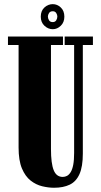

<svg xmlns="http://www.w3.org/2000/svg" viewBox="-20 -872 474 904"><path d="M234.5 12Q208 12 178.8 5Q149.5 -2 124.2 -21.8Q99 -41.5 83.2 -79Q67.5 -116.5 67.5 -177.5V-660H17.5V-700H276.5V-660H220V-170Q220 -102.5 232.8 -70.8Q245.5 -39 275.5 -39Q286 -39 295.5 -44Q305 -49 312.8 -61.5Q320.5 -74 324.8 -96Q329 -118 329 -152V-660H284.5V-700H417.5V-660H370V-149Q370 -87.5 354.2 -52.2Q338.5 -17 308.2 -2.5Q278 12 234.5 12ZM228.5 -734.5Q206.5 -734.5 189.2 -750.8Q172 -767 172 -793.5Q172 -821 189.2 -836.8Q206.5 -852.5 228.5 -852.5Q249.5 -852.5 266.2 -836.8Q283 -821 283 -793.5Q283 -767 266.2 -750.8Q249.5 -734.5 228.5 -734.5ZM228.5 -768Q239.5 -768 244.8 -776.5Q250 -785 250 -794.5Q250 -802 244.8 -810.5Q239.5 -819 228.5 -819Q216 -819 210.8 -810.5Q205.5 -802 205.5 -794.5Q205.5 -785 210.8 -776.5Q216 -768 228.5 -768Z"/></svg>

Font: Imbue Thin 10pt Black
Style: Regular
Weight: 900
Version: Version 1.102